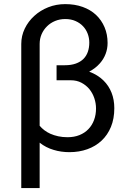

<svg xmlns="http://www.w3.org/2000/svg" viewBox="-20 -741 640 948"><path d="M302.2 -720.7Q257.3 -720.7 218 -705.1Q178.7 -689.5 149.4 -662.6Q119.6 -635.7 102.3 -599.9Q85 -564 85 -523.9V187.5H175.8V-36.6Q190.9 -24.4 208.5 -15.4Q226.1 -6.3 244.6 -1Q263.7 4.9 283.4 7.6Q303.2 10.3 322.8 10.3Q370.6 10.3 411.1 -4.2Q451.7 -18.6 481.4 -46.4Q511.2 -74.2 527.8 -114.5Q544.4 -154.8 544.4 -207Q544.4 -248.5 530.8 -283.2Q517.1 -317.9 491.2 -343.3Q477.1 -357.4 459.2 -368.4Q441.4 -379.4 420.4 -387.2Q436 -395.5 449.5 -406Q462.9 -416.5 473.6 -428.7Q491.7 -449.2 501.5 -474.9Q511.2 -500.5 511.2 -528.8Q511.2 -571.3 496.3 -606.4Q481.4 -641.6 454.1 -667.5Q426.8 -692.9 388.2 -706.8Q349.6 -720.7 302.2 -720.7ZM300.3 -418.9H259.3V-344.7H329.1Q358.9 -344.7 382.1 -332.5Q405.3 -320.3 421.4 -300.8Q437.5 -280.8 445.8 -255.9Q454.1 -231 454.1 -205.1Q454.1 -174.3 444.3 -148.2Q434.6 -122.1 416.5 -103.5Q398.4 -84.5 372.3 -74Q346.2 -63.5 313.5 -63.5Q289.1 -63.5 267.6 -68.1Q246.1 -72.8 228.5 -80.6Q212.4 -87.9 199.2 -97.9Q186 -107.9 175.8 -120.1V-523.9Q175.8 -549.8 185.5 -572.3Q195.3 -594.7 212.4 -611.3Q229 -627.9 252.2 -637.5Q275.4 -647 302.2 -647Q330.6 -647 352.8 -637.2Q375 -627.4 390.1 -611.3Q405.3 -595.2 413.1 -574.2Q420.9 -553.2 420.9 -530.8Q420.9 -505.9 413.8 -485.4Q406.7 -464.8 392.1 -450.2Q377.4 -435.5 354.5 -427.2Q331.5 -418.9 300.3 -418.9Z"/></svg>

Font: Roboto Mono
Style: Regular
Weight: 400
Monospace: yes
Designer: Google
Version: Version 3.000